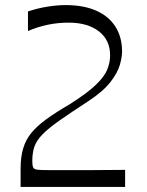

<svg xmlns="http://www.w3.org/2000/svg" viewBox="-20 -735 577 755"><path d="M61 0V-72Q61 -117 71 -151Q81 -185 103 -212Q125 -239 162 -266Q199 -293 254 -325Q322 -368 356.5 -401Q391 -434 402 -462Q413 -490 413 -517Q413 -578 368.5 -612Q324 -646 250 -646Q207 -646 167 -637.5Q127 -629 90 -613V-690Q129 -703 167.5 -709Q206 -715 237 -715Q309 -715 358.5 -693Q408 -671 434 -630Q460 -589 460 -532Q460 -510 451 -479Q442 -448 413.5 -411.5Q385 -375 327 -337Q258 -292 214.5 -261.5Q171 -231 147.5 -207Q124 -183 115.5 -159Q107 -135 107 -101Q107 -84 110.5 -76.5Q114 -69 128 -67.5Q142 -66 178 -66Q232 -66 269.5 -66Q307 -66 336.5 -66Q366 -66 397.5 -66.5Q429 -67 472 -67V0Z"/></svg>

Font: Ojuju ExtraLight
Style: Regular
Weight: 400
Version: Version 1.000